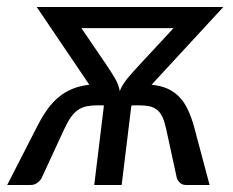

<svg xmlns="http://www.w3.org/2000/svg" viewBox="-46 -526 663 546"><path d="M247.5 -226.5H232.5Q214.5 -226.5 200.8 -223.8Q187 -221 176 -213.5Q165 -206 155.8 -193Q146.5 -180 137 -159.5L72 -19Q68 -12 60 -6Q52 0 41.5 0H-25.5L60 -167Q73.5 -193.5 88.2 -214.2Q103 -235 120.8 -249.8Q138.5 -264.5 159.8 -273.2Q181 -282 208 -285L58.5 -506H124H126H521H523.5H589L385 -285Q411 -282.5 430.5 -273.8Q450 -265 464.2 -250Q478.5 -235 488.2 -214.2Q498 -193.5 505.5 -167L550 0H483Q472.5 0 466 -6Q459.5 -12 457 -19L426.5 -159.5Q422 -180 416 -193Q410 -206 400.8 -213.5Q391.5 -221 378.8 -223.8Q366 -226.5 348 -226.5H331L330 -225.5H327.5L300 0H222L249.5 -225.5H248.5ZM256 -342.5Q263.5 -331 269.8 -321.5Q276 -312 281 -303.2Q286 -294.5 289.5 -285.8Q293 -277 294.5 -267Q298.5 -277 304 -285.8Q309.5 -294.5 316.5 -303.2Q323.5 -312 332.2 -321.5Q341 -331 351.5 -342.5L447.5 -446H185.5Z"/></svg>

Font: Lato
Style: Italic
Weight: 400
Italic angle: -7°
Designer: Lukasz Dziedzic
Foundry: tyPoland Lukasz Dziedzic
Version: Version 2.007; 2014-02-27